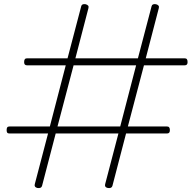

<svg xmlns="http://www.w3.org/2000/svg" viewBox="-20 -915 965 955"><path d="M166 20Q149 16 153 1L219 -251H28Q19 -251 16 -255Q13 -259 13 -268Q13 -277 16 -281.5Q19 -286 28 -286H228L307 -590H115Q107 -590 103.5 -594Q100 -598 100 -606Q100 -616 103.5 -620.5Q107 -625 115 -625H316L384 -884Q387 -897 406 -894Q424 -889 420 -875L355 -625H666L734 -884Q737 -897 756 -894Q774 -889 770 -875L705 -625H898Q906 -625 909.5 -620.5Q913 -616 913 -606Q913 -598 909.5 -594Q906 -590 898 -590H696L616 -286H810Q818 -286 821.5 -281.5Q825 -277 825 -268Q825 -259 821.5 -255Q818 -251 810 -251H607L539 10Q535 23 516 20Q507 18 504 13Q501 8 503 1L569 -251H257L189 10Q185 23 166 20ZM266 -286H578L657 -590H346Z"/></svg>

Font: Playwrite BE WAL Thin
Style: Regular
Weight: 250
Version: Version 1.002